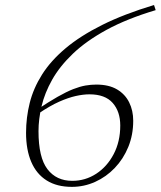

<svg xmlns="http://www.w3.org/2000/svg" viewBox="-20 -718 626 748"><path d="M580 -698.5 586.5 -678.5Q474.5 -645 395.2 -601.8Q316 -558.5 264.2 -509Q212.5 -459.5 183.2 -407.5Q154 -355.5 142 -304.5Q130 -253.5 130 -207Q130 -104.5 164.8 -59Q199.5 -13.5 261.5 -13.5Q312.5 -13.5 355 -41.2Q397.5 -69 423 -117.8Q448.5 -166.5 448.5 -229Q448.5 -283.5 419 -317Q389.5 -350.5 328.5 -350.5Q304.5 -350.5 275.2 -344Q246 -337.5 210.5 -321.8Q175 -306 130.5 -276L121.5 -289Q169.5 -321 204.2 -340.8Q239 -360.5 265.2 -370.8Q291.5 -381 313 -384.8Q334.5 -388.5 355 -388.5Q404 -388.5 435.8 -369.8Q467.5 -351 483.2 -319.2Q499 -287.5 499 -247.5Q499 -192.5 479.8 -145.5Q460.5 -98.5 427.2 -63.8Q394 -29 350.8 -9.5Q307.5 10 260 10Q201.5 10 161.8 -15Q122 -40 101.8 -87.2Q81.5 -134.5 81.5 -200.5Q81.5 -260 95.8 -317Q110 -374 143.8 -427.5Q177.5 -481 235 -529.5Q292.5 -578 377.5 -620.5Q462.5 -663 580 -698.5Z"/></svg>

Font: Newsreader 24pt Light
Style: Italic
Weight: 300
Italic angle: -17°
Designer: Hugues Gentile
Foundry: Production Type
Version: Version 1.003